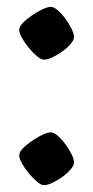

<svg xmlns="http://www.w3.org/2000/svg" viewBox="-20 -533 272 560"><path d="M108 7Q100 7 88 -3Q76 -13 64 -27.5Q52 -42 44 -56.5Q36 -71 36 -80Q36 -89 46.5 -100Q57 -111 73 -122Q89 -133 104 -140Q119 -147 128 -147Q137 -147 148.5 -137Q160 -127 171 -112Q182 -97 189 -82.5Q196 -68 196 -59Q196 -51 186.5 -39.5Q177 -28 162.5 -17.5Q148 -7 133.5 0Q119 7 108 7ZM108 -359Q100 -359 88 -369Q76 -379 64 -393.5Q52 -408 44 -422.5Q36 -437 36 -446Q36 -455 46.5 -466Q57 -477 73 -488Q89 -499 104 -506Q119 -513 128 -513Q137 -513 148.5 -503Q160 -493 171 -478Q182 -463 189 -448.5Q196 -434 196 -425Q196 -417 186.5 -405.5Q177 -394 162.5 -383.5Q148 -373 133.5 -366Q119 -359 108 -359Z"/></svg>

Font: Texturina 12pt Medium
Style: Regular
Weight: 500
Designer: Guillermo Torres Carreño
Foundry: Omnibus-Type
Version: Version 1.002